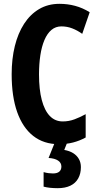

<svg xmlns="http://www.w3.org/2000/svg" viewBox="-20 -744 523 1004"><path d="M301 -606Q271 -606 249 -587.5Q227 -569 212.5 -535Q198 -501 191 -455Q184 -409 184 -355Q184 -276 198.5 -221Q213 -166 240.5 -137.5Q268 -109 308 -109Q340 -109 369.5 -120Q399 -131 428 -147V-25Q397 -8 362.5 1Q328 10 288 10Q209 10 154 -33Q99 -76 70 -157.5Q41 -239 41 -356Q41 -436 57.5 -503Q74 -570 106 -619.5Q138 -669 184.5 -696.5Q231 -724 291 -724Q333 -724 372.5 -713.5Q412 -703 449 -680L410 -567Q385 -585 358 -595.5Q331 -606 301 -606ZM403 130Q403 164 389 189Q375 214 348 227Q321 240 282 240Q260 240 241.5 238Q223 236 208 232V156Q222 160 234.5 161.5Q247 163 257 163Q279 163 290 153.5Q301 144 301 127Q301 107 283.5 95.5Q266 84 234 82L267 0H332L316 40Q344 45 363 57Q382 69 392.5 87.5Q403 106 403 130Z"/></svg>

Font: Noto Sans Display ExtraCondensed
Style: Regular
Weight: 400
Width: 2
Version: Version 2.003